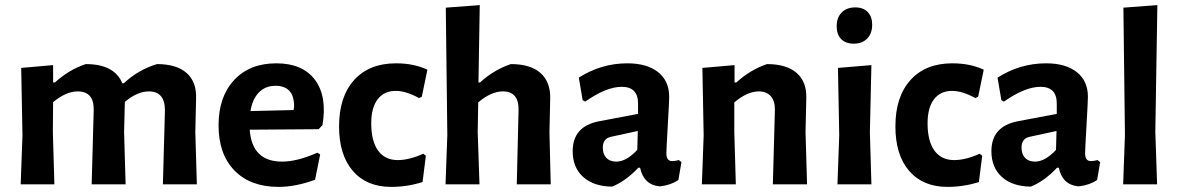

<svg xmlns="http://www.w3.org/2000/svg" viewBox="-20 -722 4617 752"><path d="M188 -467V-399H195Q250 -449 316 -471Q428 -471 459 -396H465Q522 -449 595 -471Q671 -471 710.5 -436.5Q750 -402 748 -337L745 -204L751 0H618L626 -290Q626 -364 563 -364Q518 -364 469 -323L466 -204L472 0H339L347 -290Q349 -364 284 -364Q239 -364 188 -322L187 -205L193 0H61L68 -192L63 -456Z M1071 10Q961 10 898.5 -54Q836 -118 836 -231Q836 -343 897 -408.5Q958 -474 1062 -474Q1165 -474 1213.5 -409.5Q1262 -345 1243 -232L1228 -216L958 -214Q967 -89 1085 -89Q1144 -89 1223 -124L1234 -117L1214 -18Q1138 10 1071 10ZM1059 -386Q1020 -386 994.5 -360.5Q969 -335 961 -287L1130 -291L1132 -305Q1132 -386 1059 -386Z M1531 -474Q1601 -474 1654 -449L1632 -343L1621 -338Q1570 -366 1530 -366Q1484 -366 1459 -333Q1434 -300 1434 -239Q1434 -169 1461 -132Q1488 -95 1538 -95Q1583 -95 1638 -120L1648 -112L1635 -9Q1575 10 1512 10Q1416 10 1362 -52.5Q1308 -115 1308 -227Q1308 -343 1367 -408.5Q1426 -474 1531 -474Z M1981 -471Q2057 -471 2096.5 -436.5Q2136 -402 2135 -337L2132 -204L2137 0H2004L2011 -290Q2013 -364 1949 -364Q1904 -364 1853 -321L1851 -205L1858 0H1725L1732 -193L1726 -692L1859 -702L1854 -399H1860Q1915 -449 1981 -471Z M2437 -474Q2514 -474 2557.5 -439.5Q2601 -405 2601 -343Q2601 -326 2595.5 -231.5Q2590 -137 2590 -121Q2590 -91 2613 -91Q2623 -91 2639 -95L2649 -87L2637 -17Q2605 4 2564 8Q2501 2 2487 -65H2480Q2430 -12 2377 9Q2305 8 2264 -29Q2223 -66 2223 -130Q2223 -227 2326 -247L2479 -276V-317Q2479 -382 2415 -382Q2355 -382 2272 -324L2262 -330L2247 -418Q2335 -474 2437 -474ZM2478 -209 2372 -186Q2341 -179 2341 -144Q2341 -118 2355 -103.5Q2369 -89 2394 -89Q2433 -89 2476 -135Z M2857 -467V-399H2864Q2919 -449 2984 -471Q3060 -471 3100 -436.5Q3140 -402 3138 -337L3135 -204L3141 0H3007L3015 -290Q3016 -325 2999.5 -344.5Q2983 -364 2952 -364Q2907 -364 2856 -321V-205L2862 0H2729L2736 -192L2731 -456Z M3330 -693Q3361 -693 3378.5 -675Q3396 -657 3396 -625Q3396 -591 3376.5 -571Q3357 -551 3324 -551Q3292 -551 3274.5 -569Q3257 -587 3257 -619Q3257 -653 3276.5 -673Q3296 -693 3330 -693ZM3260 0 3267 -192 3262 -456 3393 -467 3387 -205 3393 0Z M3710 -474Q3780 -474 3833 -449L3811 -343L3800 -338Q3749 -366 3709 -366Q3663 -366 3638 -333Q3613 -300 3613 -239Q3613 -169 3640 -132Q3667 -95 3717 -95Q3762 -95 3817 -120L3827 -112L3814 -9Q3754 10 3691 10Q3595 10 3541 -52.5Q3487 -115 3487 -227Q3487 -343 3546 -408.5Q3605 -474 3710 -474Z M4077 -474Q4154 -474 4197.5 -439.5Q4241 -405 4241 -343Q4241 -326 4235.5 -231.5Q4230 -137 4230 -121Q4230 -91 4253 -91Q4263 -91 4279 -95L4289 -87L4277 -17Q4245 4 4204 8Q4141 2 4127 -65H4120Q4070 -12 4017 9Q3945 8 3904 -29Q3863 -66 3863 -130Q3863 -227 3966 -247L4119 -276V-317Q4119 -382 4055 -382Q3995 -382 3912 -324L3902 -330L3887 -418Q3975 -474 4077 -474ZM4118 -209 4012 -186Q3981 -179 3981 -144Q3981 -118 3995 -103.5Q4009 -89 4034 -89Q4073 -89 4116 -135Z M4513 -702 4505 -205 4512 0H4379L4386 -193L4380 -692Z"/></svg>

Font: Alegreya Sans SC
Style: Bold
Weight: 700
Designer: Juan Pablo del Peral
Foundry: Huerta Tipografica
Version: Version 2.007